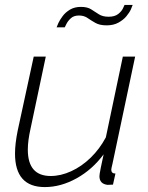

<svg xmlns="http://www.w3.org/2000/svg" viewBox="-20 -750 602 780"><path d="M162 10Q41 10 41 -126Q41 -166 52 -220L117 -520H166L104 -227Q93 -178 93 -142Q93 -35 186 -35Q227 -35 269.5 -54.5Q312 -74 348.5 -109.5Q385 -145 410 -192L479 -520H529L437 -85Q435 -77 433.5 -70Q432 -63 432 -61Q432 -45 449 -45L439 0Q425 1 417 1Q384 -3 384 -34Q384 -38 385 -44.5Q386 -51 389.5 -69Q393 -87 401 -123Q355 -61 291 -25.5Q227 10 162 10ZM413 -647Q385 -647 367.5 -657Q350 -667 335.5 -677Q321 -687 301 -687Q280 -687 268 -676Q256 -665 250 -653Q244 -641 243 -639H210Q211 -643 217 -656Q223 -669 234.5 -684.5Q246 -700 264.5 -711Q283 -722 309 -722Q335 -722 350.5 -712Q366 -702 381.5 -692Q397 -682 421 -682Q446 -682 460 -693Q474 -704 479.5 -716Q485 -728 486 -730H519Q518 -726 512 -712.5Q506 -699 493.5 -684Q481 -669 461 -658Q441 -647 413 -647Z"/></svg>

Font: Raleway Light
Style: Italic
Weight: 300
Italic angle: -12°
Designer: Matt McInerney, Pablo Impallari, Rodrigo Fuenzalida
Foundry: Matt McInerney, Pablo Impallari, Rodrigo Fuenzalida
Version: Version 4.026